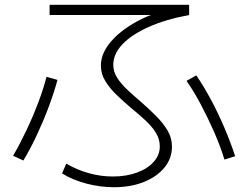

<svg xmlns="http://www.w3.org/2000/svg" viewBox="-20 -756 1040 805"><path d="M458 29Q401 29 343 14Q285 -1 240 -29L258 -70Q302 -44 352 -30Q402 -16 453 -16Q510 -16 554.5 -32.5Q599 -49 624.5 -77.5Q650 -106 650 -142Q650 -173 633.5 -199.5Q617 -226 589.5 -251.5Q562 -277 530 -303Q497 -331 468 -359Q439 -387 421 -417Q403 -447 403 -481Q403 -526 435.5 -569.5Q468 -613 527.5 -650.5Q587 -688 668 -713L680 -693H188V-736H773V-693Q675 -675 603.5 -643Q532 -611 493.5 -570.5Q455 -530 455 -484Q455 -456 471 -430.5Q487 -405 513.5 -380Q540 -355 571 -329Q605 -299 634.5 -269.5Q664 -240 682.5 -209Q701 -178 701 -141Q701 -92 669.5 -53.5Q638 -15 583 7Q528 29 458 29ZM35 -103Q64 -153 91 -210Q118 -267 140 -325Q162 -383 175 -434L221 -421Q207 -369 185 -310Q163 -251 136 -193Q109 -135 78 -83ZM921 -87Q904 -143 878 -202Q852 -261 822.5 -317Q793 -373 762 -417L803 -440Q834 -395 864.5 -338Q895 -281 921 -220Q947 -159 966 -101Z"/></svg>

Font: M PLUS 1 Light
Style: Regular
Weight: 300
Designer: Coji Morishita
Foundry: UNDERFOREST DESIGN
Version: Version 1.001